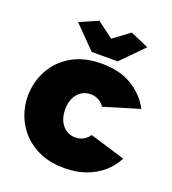

<svg xmlns="http://www.w3.org/2000/svg" viewBox="-135 -832 847 944"><g transform="rotate(20 288.5 -360.0)"><path d="M308 10Q238 10 184.5 -12Q131 -34 94 -72.5Q57 -111 38 -160Q19 -209 19 -263Q19 -335 52.5 -397.5Q86 -460 150.5 -498Q215 -536 308 -536Q403 -536 468 -496Q533 -456 565 -393L380 -337Q367 -356 348.5 -366Q330 -376 307 -376Q281 -376 260 -362.5Q239 -349 226.5 -324Q214 -299 214 -263Q214 -228 226.5 -202.5Q239 -177 260 -163.5Q281 -150 307 -150Q323 -150 336 -154.5Q349 -159 360.5 -168Q372 -177 380 -189L565 -133Q544 -91 507.5 -59Q471 -27 421.5 -8.5Q372 10 308 10ZM223 -730 308 -667 393 -730 489 -688 376 -573H240L127 -688Z"/></g></svg>

Font: Raleway Thin Black
Style: Regular
Weight: 900
Version: Version 4.026